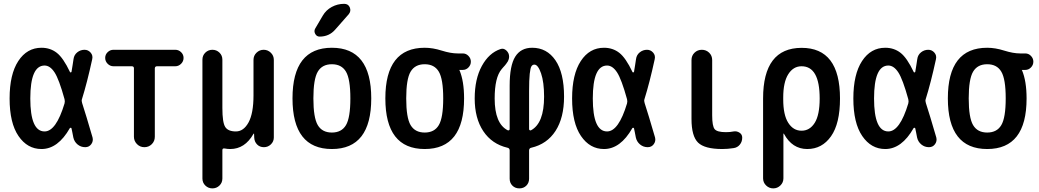

<svg xmlns="http://www.w3.org/2000/svg" viewBox="-20 -785 5540 1024"><path d="M217.8 -435.5Q141.6 -435.5 141.6 -259.8Q141.6 -84 217.8 -84Q279.3 -84 324.2 -233.4Q327.1 -244.1 324.2 -255.9Q294.9 -362.3 271 -398.9Q247.1 -435.5 217.8 -435.5ZM201.2 9.8Q126 9.8 78.6 -59.6Q31.2 -128.9 31.2 -259.8Q31.2 -388.7 77.6 -459.5Q124 -530.3 201.2 -530.3Q248 -530.3 282.7 -503.4Q317.4 -476.6 353.5 -400.4Q357.4 -396.5 361.3 -401.4Q363.3 -413.1 367.2 -437.5Q371.1 -461.9 372.1 -469.7Q375 -492.2 392.1 -505.9Q409.2 -519.5 430.7 -519.5Q450.2 -519.5 463.4 -504.4Q476.6 -489.3 471.7 -468.8Q444.3 -342.8 417 -255.9Q414.1 -247.1 418 -235.4Q437.5 -175.8 473.6 -51.8Q478.5 -32.2 466.8 -16.1Q455.1 0 434.6 0Q411.1 0 393.6 -14.6Q376 -29.3 371.1 -51.8Q369.1 -61.5 365.7 -79.6Q362.3 -97.7 361.3 -100.6Q360.4 -103.5 356.9 -103.5Q353.5 -103.5 352.5 -101.6Q289.1 9.8 201.2 9.8Z M585 -431.6Q567.4 -431.6 554.2 -444.8Q541 -458 541 -476.1Q541 -494.1 554.2 -506.8Q567.4 -519.5 585 -519.5H915Q932.6 -519.5 945.8 -506.8Q959 -494.1 959 -476.1Q959 -458 945.8 -444.8Q932.6 -431.6 915 -431.6H817.4Q806.6 -431.6 805.7 -420.9V-55.7Q805.7 -32.2 789.6 -16.1Q773.4 0 750 0Q726.6 0 710.4 -16.6Q694.3 -33.2 694.3 -55.7V-420.9Q694.3 -431.6 682.6 -431.6Z M1059.6 167V-466.8Q1059.6 -489.3 1075.2 -504.4Q1090.8 -519.5 1112.8 -519.5Q1134.8 -519.5 1150.4 -504.4Q1166 -489.3 1166 -466.8V-209Q1166 -131.8 1181.2 -107.9Q1196.3 -84 1238.3 -84Q1279.3 -84 1305.7 -132.3Q1332 -180.7 1332 -276.4V-465.8Q1332 -488.3 1348.1 -503.9Q1364.3 -519.5 1386.2 -519.5Q1408.2 -519.5 1424.3 -503.9Q1440.4 -488.3 1440.4 -465.8V-51.8Q1440.4 -30.3 1424.8 -15.1Q1409.2 0 1387.7 0Q1365.2 0 1351.1 -14.6Q1336.9 -29.3 1335.9 -50.8L1335 -72.3H1334Q1332 -72.3 1332 -71.3Q1286.1 9.8 1208 9.8Q1192.4 9.8 1177.7 6.8Q1166 4.9 1166 15.6V167Q1166 189.5 1150.4 204.6Q1134.8 219.7 1112.8 219.7Q1090.8 219.7 1075.2 204.6Q1059.6 189.5 1059.6 167Z M1825.2 -402.8Q1801.8 -442.4 1750 -442.4Q1698.2 -442.4 1674.8 -402.8Q1651.4 -363.3 1651.4 -260.3Q1651.4 -157.2 1674.8 -117.7Q1698.2 -78.1 1750 -78.1Q1801.8 -78.1 1825.2 -117.7Q1848.6 -157.2 1848.6 -260.3Q1848.6 -363.3 1825.2 -402.8ZM1960 -260.3Q1960 9.8 1750 9.8Q1540 9.8 1540 -260.3Q1540 -530.3 1750 -530.3Q1960 -530.3 1960 -260.3ZM1701.2 -701.2Q1718.8 -731.4 1749.5 -748Q1780.3 -764.6 1815.4 -764.6Q1837.9 -764.6 1845.7 -745.1Q1853.5 -725.6 1839.8 -709L1767.6 -627Q1735.4 -589.8 1684.6 -589.8Q1668.9 -589.8 1661.1 -604.5Q1653.3 -619.1 1661.1 -632.8Z M2320.3 -402.8Q2296.9 -442.4 2245.1 -442.4Q2193.4 -442.4 2169.9 -402.8Q2146.5 -363.3 2146.5 -260.3Q2146.5 -157.2 2169.9 -117.7Q2193.4 -78.1 2245.1 -78.1Q2296.9 -78.1 2320.3 -117.7Q2343.8 -157.2 2343.8 -260.3Q2343.8 -363.3 2320.3 -402.8ZM2245.1 -530.3Q2288.1 -530.3 2335.9 -515.1Q2383.8 -500 2420.9 -500H2448.2Q2465.8 -500 2478.5 -486.8Q2491.2 -473.6 2491.2 -456.1Q2491.2 -438.5 2478.5 -425.3Q2465.8 -412.1 2448.2 -412.1H2430.7H2429.7V-411.1L2430.7 -410.2Q2455.1 -352.5 2455.1 -259.8Q2455.1 9.8 2245.1 9.8Q2035.2 9.8 2035.2 -260.3Q2035.2 -530.3 2245.1 -530.3Z M2801.8 -299.8V-96.7Q2801.8 -92.8 2804.7 -90.8Q2807.6 -88.9 2811.5 -89.8Q2881.8 -127 2881.8 -269.5Q2881.8 -346.7 2865.7 -393.6Q2849.6 -440.4 2830.1 -440.4Q2820.3 -440.4 2814.5 -431.6Q2808.6 -422.9 2805.2 -391.1Q2801.8 -359.4 2801.8 -299.8ZM2686.5 2.9Q2603.5 -16.6 2557.6 -85.4Q2511.7 -154.3 2511.7 -259.8Q2511.7 -363.3 2549.8 -433.1Q2587.9 -502.9 2649.4 -523.4Q2666 -529.3 2680.7 -515.6Q2695.3 -502 2695.3 -483.4Q2695.3 -476.6 2693.4 -469.7Q2691.4 -462.9 2689 -458.5Q2686.5 -454.1 2681.2 -446.8Q2675.8 -439.5 2673.3 -436.5Q2670.9 -433.6 2663.6 -425.8Q2656.2 -418 2655.3 -416Q2618.2 -372.1 2618.2 -259.8Q2618.2 -125 2688.5 -89.8Q2692.4 -88.9 2695.3 -90.8Q2698.2 -92.8 2698.2 -96.7V-328.1Q2698.2 -435.5 2728 -482.9Q2757.8 -530.3 2818.4 -530.3Q2896.5 -530.3 2942.4 -463.4Q2988.3 -396.5 2988.3 -269.5Q2988.3 -157.2 2942.9 -86.9Q2897.5 -16.6 2813.5 2.9Q2802.7 4.9 2801.8 16.6V168Q2801.8 190.4 2787.1 205.1Q2772.5 219.7 2750 219.7Q2727.5 219.7 2712.9 205.1Q2698.2 190.4 2698.2 168V16.6Q2697.3 4.9 2686.5 2.9Z M3217.8 -435.5Q3141.6 -435.5 3141.6 -259.8Q3141.6 -84 3217.8 -84Q3279.3 -84 3324.2 -233.4Q3327.1 -244.1 3324.2 -255.9Q3294.9 -362.3 3271 -398.9Q3247.1 -435.5 3217.8 -435.5ZM3201.2 9.8Q3126 9.8 3078.6 -59.6Q3031.2 -128.9 3031.2 -259.8Q3031.2 -388.7 3077.6 -459.5Q3124 -530.3 3201.2 -530.3Q3248 -530.3 3282.7 -503.4Q3317.4 -476.6 3353.5 -400.4Q3357.4 -396.5 3361.3 -401.4Q3363.3 -413.1 3367.2 -437.5Q3371.1 -461.9 3372.1 -469.7Q3375 -492.2 3392.1 -505.9Q3409.2 -519.5 3430.7 -519.5Q3450.2 -519.5 3463.4 -504.4Q3476.6 -489.3 3471.7 -468.8Q3444.3 -342.8 3417 -255.9Q3414.1 -247.1 3418 -235.4Q3437.5 -175.8 3473.6 -51.8Q3478.5 -32.2 3466.8 -16.1Q3455.1 0 3434.6 0Q3411.1 0 3393.6 -14.6Q3376 -29.3 3371.1 -51.8Q3369.1 -61.5 3365.7 -79.6Q3362.3 -97.7 3361.3 -100.6Q3360.4 -103.5 3356.9 -103.5Q3353.5 -103.5 3352.5 -101.6Q3289.1 9.8 3201.2 9.8Z M3832 9.8Q3738.3 9.8 3703.1 -24.4Q3668 -58.6 3668 -150.4V-464.8Q3668 -488.3 3684.1 -503.9Q3700.2 -519.5 3723.1 -519.5Q3746.1 -519.5 3762.2 -503.9Q3778.3 -488.3 3778.3 -464.8V-169.9Q3778.3 -112.3 3791.5 -96.2Q3804.7 -80.1 3851.6 -80.1Q3874 -80.1 3892.6 -84Q3909.2 -86.9 3923.8 -77.6Q3938.5 -68.4 3938.5 -50.8Q3938.5 -29.3 3925.8 -13.7Q3913.1 2 3892.6 4.9Q3861.3 9.8 3832 9.8Z M4157.2 -264.6V-254.9Q4157.2 -171.9 4184.1 -129.9Q4210.9 -87.9 4254.9 -87.9Q4298.8 -87.9 4325.2 -129.9Q4351.6 -171.9 4351.6 -259.8Q4351.6 -431.6 4254.9 -431.6Q4210.9 -431.6 4184.1 -389.2Q4157.2 -346.7 4157.2 -264.6ZM4049.8 166V-259.8Q4049.8 -529.3 4254.9 -529.8Q4460 -530.3 4460 -259.8Q4460 -126 4412.1 -58.1Q4364.3 9.8 4285.2 9.8Q4205.1 9.8 4161.1 -71.3Q4161.1 -72.3 4159.2 -72.3H4158.2V166Q4158.2 188.5 4142.1 204.1Q4126 219.7 4104 219.7Q4082 219.7 4065.9 204.1Q4049.8 188.5 4049.8 166Z M4717.8 -435.5Q4641.6 -435.5 4641.6 -259.8Q4641.6 -84 4717.8 -84Q4779.3 -84 4824.2 -233.4Q4827.1 -244.1 4824.2 -255.9Q4794.9 -362.3 4771 -398.9Q4747.1 -435.5 4717.8 -435.5ZM4701.2 9.8Q4626 9.8 4578.6 -59.6Q4531.2 -128.9 4531.2 -259.8Q4531.2 -388.7 4577.6 -459.5Q4624 -530.3 4701.2 -530.3Q4748 -530.3 4782.7 -503.4Q4817.4 -476.6 4853.5 -400.4Q4857.4 -396.5 4861.3 -401.4Q4863.3 -413.1 4867.2 -437.5Q4871.1 -461.9 4872.1 -469.7Q4875 -492.2 4892.1 -505.9Q4909.2 -519.5 4930.7 -519.5Q4950.2 -519.5 4963.4 -504.4Q4976.6 -489.3 4971.7 -468.8Q4944.3 -342.8 4917 -255.9Q4914.1 -247.1 4918 -235.4Q4937.5 -175.8 4973.6 -51.8Q4978.5 -32.2 4966.8 -16.1Q4955.1 0 4934.6 0Q4911.1 0 4893.6 -14.6Q4876 -29.3 4871.1 -51.8Q4869.1 -61.5 4865.7 -79.6Q4862.3 -97.7 4861.3 -100.6Q4860.4 -103.5 4856.9 -103.5Q4853.5 -103.5 4852.5 -101.6Q4789.1 9.8 4701.2 9.8Z M5320.3 -402.8Q5296.9 -442.4 5245.1 -442.4Q5193.4 -442.4 5169.9 -402.8Q5146.5 -363.3 5146.5 -260.3Q5146.5 -157.2 5169.9 -117.7Q5193.4 -78.1 5245.1 -78.1Q5296.9 -78.1 5320.3 -117.7Q5343.8 -157.2 5343.8 -260.3Q5343.8 -363.3 5320.3 -402.8ZM5245.1 -530.3Q5288.1 -530.3 5335.9 -515.1Q5383.8 -500 5420.9 -500H5448.2Q5465.8 -500 5478.5 -486.8Q5491.2 -473.6 5491.2 -456.1Q5491.2 -438.5 5478.5 -425.3Q5465.8 -412.1 5448.2 -412.1H5430.7H5429.7V-411.1L5430.7 -410.2Q5455.1 -352.5 5455.1 -259.8Q5455.1 9.8 5245.1 9.8Q5035.2 9.8 5035.2 -260.3Q5035.2 -530.3 5245.1 -530.3Z"/></svg>

Font: Rounded-X Mgen+ 2m medium
Style: Regular
Weight: 500
Designer: [Source Han Sans]
Ryoko NISHIZUKA  (kana & ideographs); Paul D. Hunt (Latin, Greek & Cyrillic); Wenlong ZHANG  (bopomofo
Version: Version 1.059.20150602